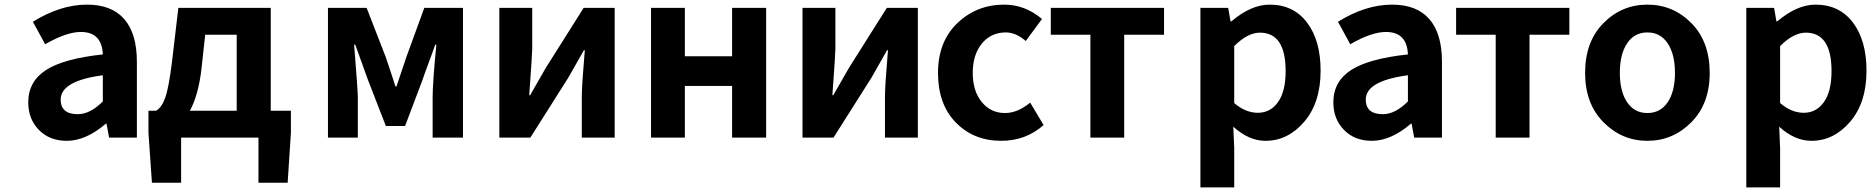

<svg xmlns="http://www.w3.org/2000/svg" viewBox="-20 -594 8079 829"><path d="M268 14Q194 14 148 -33Q102 -80 102 -152Q102 -242 178.5 -291.5Q255 -341 424 -359Q420 -456 329 -456Q267 -456 175 -403L122 -500Q241 -574 356 -574Q462 -574 516.5 -511.5Q571 -449 571 -327V0H451L440 -60H437Q351 14 268 14ZM316 -101Q369 -101 424 -156V-269Q242 -245 242 -164Q242 -101 316 -101Z M800 -116H1002V-444H866L850 -298Q837 -184 800 -116ZM1149 -116H1236V-20L1222 195H1096V0H762V195H636L621 -20V-116H654Q678 -129 693.5 -172.5Q709 -216 723 -330L750 -560H1149Z M1396 0V-560H1563L1645 -349Q1650 -334 1665 -289.5Q1680 -245 1687 -221H1692Q1729 -330 1735 -349L1812 -560H1979V0H1848V-173Q1848 -236 1864 -401H1859Q1850 -374 1830.5 -322Q1811 -270 1805 -251L1729 -50H1646L1568 -251Q1560 -274 1541 -326Q1522 -378 1514 -401H1509Q1525 -203 1525 -173V0Z M2136 0V-560H2278V-383Q2278 -362 2265 -183H2269Q2333 -294 2336 -300L2500 -560H2634V0H2492V-176Q2492 -225 2505 -377H2501Q2451 -290 2434 -259L2270 0Z M2791 0V-560H2937V-351H3141V-560H3288V0H3141V-223H2937V0Z M3445 0V-560H3587V-383Q3587 -362 3574 -183H3578Q3642 -294 3645 -300L3809 -560H3943V0H3801V-176Q3801 -225 3814 -377H3810Q3760 -290 3743 -259L3579 0Z M4303 14Q4184 14 4107 -65Q4030 -144 4030 -279Q4030 -414 4113.5 -494Q4197 -574 4316 -574Q4406 -574 4479 -512L4409 -417Q4366 -454 4323 -454Q4259 -454 4219.5 -406Q4180 -358 4180 -279Q4180 -201 4219 -153.5Q4258 -106 4319 -106Q4374 -106 4428 -151L4486 -54Q4409 14 4303 14Z M4688 0V-444H4517V-560H5006V-444H4834V0Z M5163 215V-560H5283L5293 -502H5297Q5382 -574 5462 -574Q5565 -574 5623.5 -496.5Q5682 -419 5682 -289Q5682 -151 5611.5 -68.5Q5541 14 5444 14Q5372 14 5305 -47L5309 45V215ZM5411 -107Q5465 -107 5498 -153Q5531 -199 5531 -287Q5531 -453 5420 -453Q5367 -453 5309 -395V-149Q5358 -107 5411 -107Z M5903 14Q5829 14 5783 -33Q5737 -80 5737 -152Q5737 -242 5813.5 -291.5Q5890 -341 6059 -359Q6055 -456 5964 -456Q5902 -456 5810 -403L5757 -500Q5876 -574 5991 -574Q6097 -574 6151.5 -511.5Q6206 -449 6206 -327V0H6086L6075 -60H6072Q5986 14 5903 14ZM5951 -101Q6004 -101 6059 -156V-269Q5877 -245 5877 -164Q5877 -101 5951 -101Z M6438 0V-444H6267V-560H6756V-444H6584V0Z M6824 -279Q6824 -414 6903 -494Q6982 -574 7093 -574Q7204 -574 7283 -494Q7362 -414 7362 -279Q7362 -146 7282.5 -66Q7203 14 7093 14Q6983 14 6903.5 -66Q6824 -146 6824 -279ZM7212 -279Q7212 -360 7180.5 -407Q7149 -454 7093 -454Q7037 -454 7005.5 -407Q6974 -360 6974 -279Q6974 -199 7005.5 -152.5Q7037 -106 7093 -106Q7149 -106 7180.5 -152.5Q7212 -199 7212 -279Z M7520 215V-560H7640L7650 -502H7654Q7739 -574 7819 -574Q7922 -574 7980.5 -496.5Q8039 -419 8039 -289Q8039 -151 7968.5 -68.5Q7898 14 7801 14Q7729 14 7662 -47L7666 45V215ZM7768 -107Q7822 -107 7855 -153Q7888 -199 7888 -287Q7888 -453 7777 -453Q7724 -453 7666 -395V-149Q7715 -107 7768 -107Z"/></svg>

Font: NotoSansHansBold
Style: Bold
Weight: 700
Designer: Ryoko NISHIZUKA  (kana & ideographs); Paul D. Hunt (Latin, Greek & Cyrillic); Wenlong ZHANG  (bopomofo); Sandoll Communi
Foundry: Adobe Systems Incorporated
Version: Version 1.00;December 8, 2021;FontCreator 13.0.0.2675 64-bit